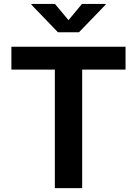

<svg xmlns="http://www.w3.org/2000/svg" viewBox="-20 -968 705 988"><path d="M38.6 -609.9H262.2V0H402.8V-609.9H626V-727.5H38.6ZM262.7 -947.8H141.6V-943.8L278.3 -801.8H386.2L523.4 -943.8V-947.8H401.9L332.5 -864.3Z"/></svg>

Font: Raveo SemiBold
Style: Regular
Weight: 600
Designer: Jakub Foglar, Rasmus Andersson (Inter)
Foundry: Jakubfoglar.com
Version: Version 1.100;Glyphs 3.2.3 (3260)